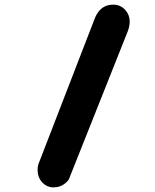

<svg xmlns="http://www.w3.org/2000/svg" viewBox="-20 -788 665 822"><path d="M147 -91.8 387.2 -712.9Q411.1 -768.1 463.9 -768.1Q495.1 -768.1 515.1 -746.6Q535.2 -725.1 535.2 -694.8Q535.2 -676.3 526.9 -653.8L277.8 -27.8Q274.4 -14.2 254.9 0Q235.4 14.2 209 14.2Q181.2 14.2 161.1 -6.8Q141.1 -27.8 141.1 -61Q141.1 -78.6 147 -91.8Z"/></svg>

Font: BPreplay
Style: Bold
Weight: 700
Designer: Magenta/George Triantafyllakos
Foundry: Magenta/George Triantafyllakos
Version: Version 1.00